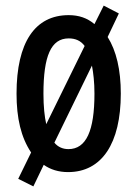

<svg xmlns="http://www.w3.org/2000/svg" viewBox="-20 -604 491 685"><path d="M411 -270C411 -355 395 -423 364 -472L404 -556L350 -584L317 -518C291 -540 261 -550 225 -550C105 -550 39 -453 39 -270C39 -182 55 -114 91 -60L45 34L99 61L136 -16C160 1 189 10 223 10C343 10 411 -92 411 -270ZM135 -270C135 -404 162 -467 225 -467C249 -467 268 -459 282 -440L145 -161C139 -187 135 -224 135 -270ZM317 -270C317 -138 288 -72 224 -72C205 -72 187 -79 174 -95L308 -370C313 -344 317 -311 317 -270Z"/></svg>

Font: Noto Sans Gujarati ExtraCondensed Medium
Style: Regular
Weight: 500
Width: 2
Designer: Jelle Bosma - Monotype Design Team, Universal Thirst
Foundry: Monotype Imaging Inc.
Version: Version 2.106